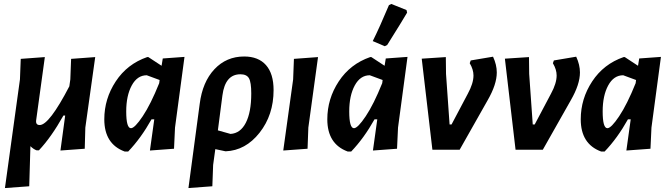

<svg xmlns="http://www.w3.org/2000/svg" viewBox="-20 -758 3396 972"><path d="M163 -149Q160 -125 181 -125Q229 -125 331 -321L336 -356L340 -460L462 -469L412 -112L409 -5L286 4L310 -173H301Q240 -64 177 3H165Q149 -3 134 -18L128 185L5 194L81 -356L85 -460L207 -469Z M611 9Q508 -29 508 -154Q508 -258 566 -346Q624 -434 725 -469H731L798 -425L804 -462L914 -470L866 -112L861 -5L739 4L761 -154H747Q694 -59 629 9ZM619 -194Q619 -109 643 -109Q662 -109 702.5 -169.5Q743 -230 786 -337L788 -353L723 -377Q675 -377 647 -325.5Q619 -274 619 -194Z M934 194 991 -232Q1005 -343 1065.5 -407.5Q1126 -472 1216 -472Q1288 -472 1326.5 -428.5Q1365 -385 1365 -302Q1365 -176 1294 -86Q1223 4 1122 8L1070 -3L1059 77L1055 185ZM1106 -275 1083 -98 1147 -80Q1197 -83 1224.5 -136.5Q1252 -190 1252 -285Q1252 -341 1240.5 -361.5Q1229 -382 1197 -382Q1120 -382 1106 -275Z M1590 -469 1541 -112 1537 -5 1414 4 1464 -356 1468 -460Z M1949 -732 1961 -738 2038 -707 2041 -694Q2019 -656 1940 -530L1928 -524L1867 -550Q1902 -620 1949 -732ZM1740 9Q1637 -29 1637 -154Q1637 -258 1695 -346Q1753 -434 1854 -469H1860L1927 -425L1933 -462L2043 -470L1995 -112L1990 -5L1868 4L1890 -154H1876Q1823 -59 1758 9ZM1748 -194Q1748 -109 1772 -109Q1791 -109 1831.5 -169.5Q1872 -230 1915 -337L1917 -353L1852 -377Q1804 -377 1776 -325.5Q1748 -274 1748 -194Z M2476 -471Q2495 -430 2495 -391Q2495 -331 2449 -251L2307 0H2169L2115 -461L2237 -469L2238 -384L2256 -128H2266L2348 -283Q2377 -336 2377 -376Q2377 -406 2358 -438L2363 -452Z M2897 -471Q2916 -430 2916 -391Q2916 -331 2870 -251L2728 0H2590L2536 -461L2658 -469L2659 -384L2677 -128H2687L2769 -283Q2798 -336 2798 -376Q2798 -406 2779 -438L2784 -452Z M3023 9Q2920 -29 2920 -154Q2920 -258 2978 -346Q3036 -434 3137 -469H3143L3210 -425L3216 -462L3326 -470L3278 -112L3273 -5L3151 4L3173 -154H3159Q3106 -59 3041 9ZM3031 -194Q3031 -109 3055 -109Q3074 -109 3114.5 -169.5Q3155 -230 3198 -337L3200 -353L3135 -377Q3087 -377 3059 -325.5Q3031 -274 3031 -194Z"/></svg>

Font: Alegreya Sans
Style: Bold Italic
Weight: 700
Italic angle: -7°
Designer: Juan Pablo del Peral
Foundry: Huerta Tipografica
Version: Version 2.007